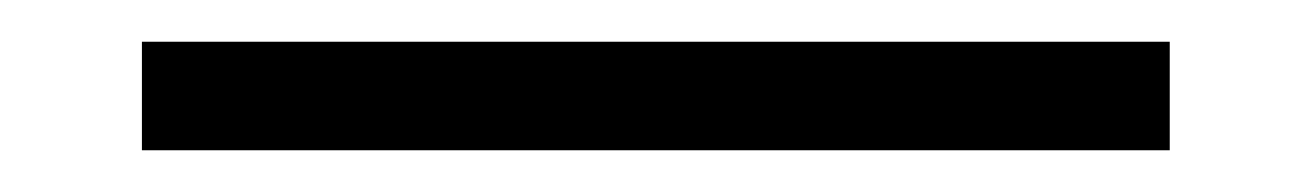

<svg xmlns="http://www.w3.org/2000/svg" viewBox="-20 -20 628 92"><path d="M48 52V0H540.5V52Z"/></svg>

Font: Encode Sans SC SemiExpanded Light
Style: Regular
Weight: 300
Width: 6
Designer: Multiple Designers
Foundry: Impallari Type
Version: Version 3.002